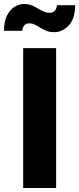

<svg xmlns="http://www.w3.org/2000/svg" viewBox="-35 -941 396 961"><path d="M81 -700H246V0H81ZM236 -780Q208 -780 187 -791Q166 -802 148.5 -813Q131 -824 111 -824Q81 -824 76 -787H-15Q-15 -832 -0.5 -862Q14 -892 37 -906.5Q60 -921 85 -921Q113 -921 134 -910Q155 -899 174 -888Q193 -877 214 -877Q231 -877 239.5 -887Q248 -897 250 -915H341Q341 -847 309 -813.5Q277 -780 236 -780Z"/></svg>

Font: Moderustic
Style: Bold
Weight: 700
Designer: Tural Alisoy
Foundry: TAFT Foundry
Version: Version 2.120